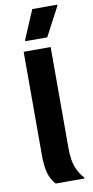

<svg xmlns="http://www.w3.org/2000/svg" viewBox="-96 -906 456 946"><g transform="rotate(-10 131.5 -433.5)"><path d="M246.7 0H102.5Q79.2 -26.7 69.6 -60.4Q60 -94.2 60 -149.2V-666.7H195V-163.3Q195 -100 209.2 -64.6Q223.3 -29.2 246.7 -5ZM186.7 -716.7H76.7V-721.7L138.3 -866.7H263.3V-861.7Z"/></g></svg>

Font: Familjen Grotesk Variable
Style: Regular
Weight: 400
Designer: Anders Wikstroem, Jonas Baeckman, Matilda Gysing, Kristian Moeller
Foundry: Familjen STHLM AB
Version: Version 2.000